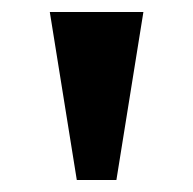

<svg xmlns="http://www.w3.org/2000/svg" viewBox="-20 -734 322 320"><path d="M108 -434H174L219 -714H63Z"/></svg>

Font: Noto Serif Myanmar Condensed ExtraBold
Style: Regular
Weight: 800
Width: 3
Designer: Ben Mitchell and the Monotype Design Team
Foundry: Monotype Imaging Inc.
Version: Version 2.106